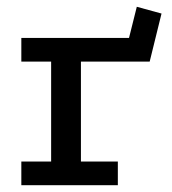

<svg xmlns="http://www.w3.org/2000/svg" viewBox="-20 -547 507 567"><path d="M384 -527 457 -507 422 -365H219V-70H328V0H43V-70H131V-365H43V-435H361Z"/></svg>

Font: Podkova Medium
Style: Regular
Weight: 500
Designer: Ilya Yudin
Foundry: Cyreal (www.cyreal.org)
Version: Version 2.103